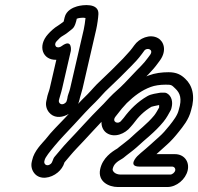

<svg xmlns="http://www.w3.org/2000/svg" viewBox="-20 -726 795 771"><path d="M183.7 -67.9C169.1 -55.7 156.4 -66 157.8 -76.9L159.2 -83C162 -95.1 180.6 -117.7 200 -141.1C222 -167.6 246.2 -192.4 276.5 -224.8C305.6 -256.8 337.1 -291 363.7 -316.5C386.7 -339.6 396.3 -353.3 415.5 -370.7C447.4 -400.3 478.4 -431.4 507.4 -461C520.3 -474.1 534.7 -488.8 550.1 -509.8L559.1 -522.1C569.5 -537 597.7 -528.1 583.5 -506.8L575 -495.2C562.4 -478 559 -474.8 544.9 -459.7L529.5 -444C507.2 -421.3 488.6 -399.8 464.9 -377L434.4 -349.1C411.8 -327.5 401.8 -313.7 382.8 -295.7C341.7 -255.3 291.2 -197.7 253.4 -158.7C230.6 -134.7 217.2 -117 199.3 -96.5C191.8 -87.9 192 -74.9 183.7 -67.9ZM239.1 -74.1C256.5 -94.4 268.7 -110 287 -129.3C325.8 -169.3 377.6 -228.1 414.5 -264.3C436.7 -285.4 447.2 -299.6 465.3 -316.9L495.8 -345C521.5 -369.6 540.8 -389.7 563.1 -414.6L578.6 -430.3C593 -445.8 600.3 -453.3 614.5 -472.8L623.5 -485.1C649.8 -522.8 638.6 -559.2 614.4 -572.9C582.2 -591.1 539 -572.5 519.1 -543.9L510.5 -532.2C500.5 -518.5 488.3 -507.3 473.5 -490.2C445.4 -461.5 414.6 -430.6 385.2 -403.3C361.3 -381.7 350.3 -366.3 331.6 -347.5C303.8 -320.8 270.3 -284.5 241.9 -253.2C215.1 -224.6 187.7 -199.1 162.6 -166.3C149.6 -150.7 116.7 -120.3 109 -82.3L107.5 -76C103.4 -58.1 108.6 -41.7 118.1 -30C140.7 -2.1 184.2 -10.1 211.9 -33.4C224.2 -43.8 234 -56.9 239.1 -74.1ZM650.3 -351.4C647.2 -353.1 643.3 -354 639.7 -354H626.7C624.7 -354 622.1 -353.6 620.5 -353.2C609.4 -350.6 588.6 -349.6 571.6 -339.8C532.8 -317.4 502.3 -287.2 476.5 -252.3L467.9 -242.4C467.4 -241.9 466.8 -241.2 466.5 -240.8C454.4 -224.8 428.1 -236.4 443.2 -256.9C452.8 -268.7 460.8 -279.1 469.4 -290.1L489.3 -312.2C519.3 -341.1 548.9 -363.5 585.5 -376.9C600.8 -382.7 622.8 -386 645.1 -386C669 -386 669 -384.9 684.1 -370.3C703.1 -352.6 711.8 -329.7 698.1 -286.1C697.9 -285.4 697.7 -284.5 697.6 -284C692.7 -263 676.9 -242.6 660.4 -221.7C646.9 -204.7 633 -188.8 618.1 -175.8C593.8 -154.3 570.9 -132.6 547.6 -113.7C547 -113.2 546.3 -112.6 545.9 -112.3L530.7 -98.3C530.7 -98.3 490.8 -57 540.2 -57H671.2C679.7 -57 685.4 -49.3 683.6 -41.5C681.7 -33.1 671.5 -25 663.8 -25H464.8C441.2 -25 430.8 -39.6 432.4 -47.2C436.5 -67.4 449.9 -76.7 471.5 -89.2C473 -90.1 474.9 -91.4 476 -92.3L488.3 -102.3C500.1 -111.9 512.3 -119.8 529.1 -134.8C562.5 -166.5 601.4 -194.3 636.2 -236.8C649.5 -253 657.3 -268.7 664.8 -282.1C666.3 -284.6 667.4 -287.8 668 -290L669.6 -297C673.8 -315.3 670.6 -339.9 650.3 -351.4ZM619 -294.3C612.1 -281.9 605.5 -270.2 599 -262.2C571.5 -228.6 536.5 -203.2 498.6 -167.2C488.1 -158 475.9 -149.7 461.1 -137.7L450.9 -129.4C430 -117.2 391.5 -92.1 382.1 -45.8C372.1 3.1 416.8 25 453.2 25H652.2C688.9 25 725.3 -5.8 733.6 -41.5C742 -77.8 718.6 -107 682.7 -107H608.2C621.3 -118.7 634.9 -131.2 647.3 -142.2C666.9 -159.2 683.7 -178.7 698.4 -197.3C713.7 -216.7 738.1 -245.2 747.3 -282.9C764.9 -340 752.5 -383.2 723.9 -409.7C707 -426.1 688.7 -436 656.7 -436C630.1 -436 602 -432.5 577.2 -423.1C529 -405.5 489.4 -374.4 456.6 -342.6C456.2 -342.2 455.4 -341.4 454.9 -340.9L433.4 -316.9C423 -305.3 415 -293.4 405.1 -281.2C377.3 -244.8 385.3 -206.5 409.5 -191.1C440.7 -171.4 482.7 -188.9 504.5 -216.3L513.4 -226.6C513.9 -227.1 514.7 -228.1 515.2 -228.8C536.8 -258.4 558 -279.3 588 -297.2C593 -299.1 601.9 -300.5 619 -304.2C619.2 -302.3 619.4 -300.1 619 -294.3ZM229.4 -370 264.5 -522C264.5 -522 271.5 -573.7 227.1 -540.6C220.2 -535.4 211.5 -534.4 206 -537.8C199.9 -544 200.1 -552.7 206.8 -559.8C217.3 -571.4 223.3 -577.2 231.9 -582C245.2 -589.4 258.1 -600.2 269.4 -609.3C275.9 -614.6 278.7 -620.1 282.3 -629.1C282.8 -630.2 285.2 -637.4 286 -641L288.3 -650.9C297.4 -654.8 315.7 -655.9 323.4 -653.7C322 -639.5 318.9 -619 316.4 -608L261.4 -370C257.9 -354.7 251.3 -343.6 250.3 -330.3L249 -325C247.8 -319.4 246.5 -316.4 242.3 -312.8C228.1 -300.6 215 -310.8 216.3 -321.9L218 -329C220.5 -339.9 224.6 -349.2 229.4 -370ZM311.4 -370 366.4 -608C370.6 -626.5 374.5 -655 375.2 -669.5C377.4 -715.1 312.4 -707.1 289.2 -700.4C273.8 -695.9 246 -684.3 239.5 -656L236 -641C235.9 -640.4 235.8 -640.1 235.6 -639.4C229.7 -634.8 220.2 -627.7 213.6 -623.5C198 -614.5 182.5 -599.6 173.4 -589.5C128.6 -540.3 152.3 -483.6 206.2 -485.9L179.4 -370C176.8 -358.6 170.9 -347.3 167.7 -328L166.1 -321C162 -303.1 167.2 -286.7 176.7 -275C212.8 -230.4 289.2 -273.7 299.2 -325.7L300.9 -333C303.6 -344.6 308.3 -356.3 311.4 -370Z"/></svg>

Font: HoneyBee
Style: StrIt
Weight: 700
Foundry: Cannot Into Space Fonts
Version: Version 0.89